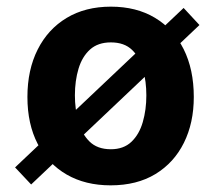

<svg xmlns="http://www.w3.org/2000/svg" viewBox="-20 -547 652 577"><path d="M579.4 -471.8 73.6 7.4 25.3 -43.9 531.8 -523.1ZM312.5 10Q236.6 10 180.4 -22.4Q124.2 -54.9 93.3 -114.5Q62.4 -174.1 62.4 -255.6Q62.4 -337 93.2 -398.1Q123.9 -459.2 180.2 -493.1Q236.5 -527 313.2 -527Q389.7 -527 445.5 -493.6Q501.4 -460.2 531.9 -399.3Q562.4 -338.3 562.4 -255.6Q562.4 -177.7 532.7 -117.9Q503 -58 447.2 -24Q391.4 10 312.5 10ZM313.2 -98.5Q351.5 -98.5 375 -120.9Q398.5 -143.3 409.1 -180.2Q419.8 -217.2 419.8 -260.4Q419.8 -301.4 410.1 -337.8Q400.4 -374.3 377 -396.9Q353.7 -419.6 313.2 -419.6Q274.3 -419.6 250.6 -398.2Q226.9 -376.8 216 -340.6Q205.1 -304.4 205.1 -260.4Q205.1 -220 215.1 -182.8Q225 -145.7 248.6 -122.1Q272.2 -98.5 313.2 -98.5Z"/></svg>

Font: Public Sans Thin
Style: Regular
Weight: 100
Designer: The Public Sans project authors (U.S. Web Design System). Libre Franklin designed by Pablo Impallari and Rodrigo Fuenzal
Version: Version 1.008